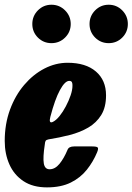

<svg xmlns="http://www.w3.org/2000/svg" viewBox="-20 -802 574 832"><path d="M0.5 -191Q0.5 -264.5 23.2 -326.5Q46 -388.5 84.8 -434Q123.5 -479.5 172.2 -504.8Q221 -530 273 -530Q351.5 -530 395.5 -492.2Q439.5 -454.5 439.5 -389Q439.5 -337.5 418.8 -303.8Q398 -270 362.5 -249.2Q327 -228.5 282.2 -217Q237.5 -205.5 190 -198Q180.5 -196 177.8 -191.8Q175 -187.5 174 -175Q165.5 -119.5 169.8 -94Q174 -68.5 195 -68.5Q218.5 -68.5 237.8 -92Q257 -115.5 272.5 -152.5Q278 -167.5 301.5 -167.5H378.5Q399 -167.5 403.2 -163Q407.5 -158.5 401 -142.5Q384 -101.5 356.5 -66.8Q329 -32 286.8 -11Q244.5 10 183.5 10Q122.5 10 81.8 -17Q41 -44 20.8 -89.5Q0.5 -135 0.5 -191ZM208.5 -273.5Q223 -280.5 237.8 -298.8Q252.5 -317 265.2 -341Q278 -365 286 -388.8Q294 -412.5 294 -430Q294.5 -439.5 291.8 -445.5Q289 -451.5 280 -451.5Q261.5 -451.5 239.8 -411.8Q218 -372 198 -295Q190.5 -265.5 208.5 -273.5ZM451 -615Q416.5 -615 392.2 -639.2Q368 -663.5 368 -698Q368 -732.5 392.2 -757Q416.5 -781.5 451 -781.5Q485.5 -781.5 509.8 -757Q534 -732.5 534 -698Q534 -663.5 509.8 -639.2Q485.5 -615 451 -615ZM203 -615Q168.5 -615 144.2 -639.2Q120 -663.5 120 -698Q120 -732.5 144.2 -757Q168.5 -781.5 203 -781.5Q237.5 -781.5 262 -757Q286.5 -732.5 286.5 -698Q286.5 -663.5 262 -639.2Q237.5 -615 203 -615Z"/></svg>

Font: Besley* Condensed Heavy
Style: Italic
Weight: 800
Width: 3
Italic angle: -13°
Designer: Owen Earl
Foundry: indestructible type*
Version: Version 3.000; ttfautohint (v1.8.3)